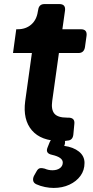

<svg xmlns="http://www.w3.org/2000/svg" viewBox="-20 -688 456 945"><path d="M277 6Q182 6 137 -46.5Q92 -99 104 -190L137 -427H44L60 -544H67Q107 -544 133.5 -567Q160 -590 166 -630L168 -640Q172 -668 199 -668H272Q304 -668 300 -636L287 -544H378Q410 -544 406 -512L398 -455Q393 -427 366 -427H270L237 -191Q231 -149 247.5 -129Q264 -109 310 -109H316Q349 -109 346 -79L341 -26Q338 3 312 4Q302 6 293 6Q284 6 277 6ZM244 237Q224 237 201.5 232.5Q179 228 159 219Q146 213 143.5 202Q141 191 147 178L160 155Q167 142 176.5 140Q186 138 200 142Q218 150 238 150Q261 150 275 139.5Q289 129 289 112Q289 86 236 74Q202 67 214 38L224 13Q234 -10 259 -10H274Q291 -10 297 -0.5Q303 9 298 25L296 30Q341 36 368.5 58Q396 80 396 114Q396 150 376 177.5Q356 205 321.5 221Q287 237 244 237Z"/></svg>

Font: Pitagon Sans Text Bold
Style: Italic
Weight: 700
Italic angle: -8°
Designer: Travis Tran
Foundry: Pitagon
Version: Version 1.001; ttfautohint (v1.8.4.7-5d5b);gftools[0.9.26]